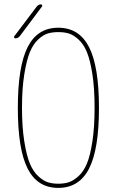

<svg xmlns="http://www.w3.org/2000/svg" viewBox="-20 -870 540 899"><path d="M301.8 -713.4Q280.3 -719.7 252.9 -719.7Q225.6 -719.7 204.1 -713.4Q182.6 -707 159.2 -685.5Q135.7 -664.1 120.1 -626.5Q104.5 -588.9 93.8 -522.5Q83 -456.1 83 -365.2Q83 -274.4 93.8 -207.5Q104.5 -140.6 120.1 -103.5Q135.7 -66.4 159.2 -44.9Q182.6 -23.4 204.1 -16.6Q225.6 -9.8 252.9 -9.8Q280.3 -9.8 301.8 -16.6Q323.2 -23.4 347.2 -44.9Q371.1 -66.4 386.7 -103.5Q402.3 -140.6 412.6 -207.5Q422.9 -274.4 422.9 -365.2Q422.9 -456.1 412.6 -522.5Q402.3 -588.9 386.7 -626.5Q371.1 -664.1 347.2 -685.5Q323.2 -707 301.8 -713.4ZM109.4 -80.6Q63.5 -170.9 63.5 -364.7Q63.5 -558.6 109.4 -649.4Q155.3 -740.2 252.9 -740.2Q350.6 -740.2 397 -649.4Q443.4 -558.6 443.4 -364.7Q443.4 -170.9 397 -80.6Q350.6 9.8 252.9 9.8Q155.3 9.8 109.4 -80.6ZM51.8 -690.4Q47.9 -690.4 46.4 -693.8Q44.9 -697.3 46.9 -700.2L152.3 -839.8Q161.1 -849.6 171.9 -849.6Q175.8 -849.6 177.2 -846.2Q178.7 -842.8 176.8 -839.8L72.3 -700.2Q63.5 -690.4 51.8 -690.4Z"/></svg>

Font: Rounded-X Mgen+ 2m thin
Style: Regular
Weight: 100
Designer: [Source Han Sans]
Ryoko NISHIZUKA  (kana & ideographs); Paul D. Hunt (Latin, Greek & Cyrillic); Wenlong ZHANG  (bopomofo
Version: Version 1.059.20150602